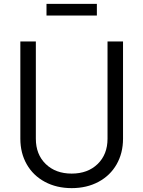

<svg xmlns="http://www.w3.org/2000/svg" viewBox="-20 -959 740 991"><path d="M85 -243V-745H165V-243Q165 -162 216 -112.5Q267 -63 350 -63Q433 -63 484 -112.5Q535 -162 535 -243V-745H615V-243Q615 -169 582 -111Q549 -53 488.5 -20.5Q428 12 350 12Q272 12 211.5 -20.5Q151 -53 118 -111Q85 -169 85 -243ZM220 -939H480V-879H220Z"/></svg>

Font: Eudoxus Sans
Style: Regular
Weight: 400
Designer: Stijn de Vries
Foundry: tokotype
Version: Version 2.005